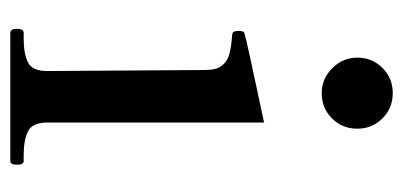

<svg xmlns="http://www.w3.org/2000/svg" viewBox="-225 -558 783 373"><g transform="rotate(90 166.5 -371.5)"><path d="M92 -674Q92 -703 112 -723Q132 -743 161 -743Q190 -743 210 -723Q230 -703 230 -674Q230 -645 210 -625Q190 -605 161 -605Q133 -605 112.5 -625.5Q92 -646 92 -674ZM44 0Q36 0 36 -13Q36 -26 44 -26H55Q85 -26 101.5 -34.5Q118 -43 118 -72L116 -378Q116 -400 108 -410.5Q100 -421 87 -425Q74 -429 49 -431Q43 -431 41.5 -434.5Q40 -438 40 -444Q40 -448 41 -451Q42 -454 45 -455Q57 -459 218 -493V-72Q218 -43 235 -34.5Q252 -26 281 -26H293Q300 -26 300 -13Q300 0 293 0Z"/></g></svg>

Font: Shippori Mincho SemiBold
Style: Regular
Weight: 600
Designer: FONTDASU
Foundry: FONTDASU / Google Inc. / but / Adobe
Version: Version 3.110; ttfautohint (v1.8.3)